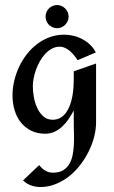

<svg xmlns="http://www.w3.org/2000/svg" viewBox="-20 -523 455 765"><path d="M362.8 -36.1Q362.8 -7.3 355 22.7Q347.2 52.7 332.8 81.5Q318.4 110.4 298.3 136Q278.3 161.6 253.7 180.7Q229 199.7 200.4 210.9Q171.9 222.2 141.1 222.2Q121.6 222.2 103.8 215.8Q85.9 209.5 71.8 195.8L136.2 134.8Q146.5 148.4 160.2 156.7Q173.8 165 190.9 165Q215.8 165 231.4 155.5Q247.1 146 256.3 130.1Q265.6 114.3 269.5 94Q273.4 73.7 274.4 52.2Q275.4 30.8 274.7 10.3Q273.9 -10.3 273.9 -26.9V-83Q265.1 -66.4 254.2 -49.8Q243.2 -33.2 229.2 -20Q215.3 -6.8 198.2 1.5Q181.2 9.8 160.2 9.8Q128.4 9.8 104 -2.4Q79.6 -14.6 63 -35.4Q46.4 -56.2 38.1 -84Q29.8 -111.8 29.8 -143.1Q29.8 -171.4 36.6 -200.4Q43.5 -229.5 55.9 -256.3Q68.4 -283.2 86.7 -306.6Q105 -330.1 127.7 -347.4Q150.4 -364.7 177.7 -374.8Q205.1 -384.8 235.8 -384.8Q254.4 -384.8 272.9 -380.4Q291.5 -376 308.3 -366.9Q325.2 -357.9 339.1 -344.7Q353 -331.5 361.8 -314L289.1 -283.2Q283.2 -292.5 275.6 -302Q268.1 -311.5 259 -319.3Q250 -327.1 239.5 -332Q229 -336.9 217.8 -336.9Q201.2 -336.9 186.8 -329.1Q172.4 -321.3 160.4 -308.6Q148.4 -295.9 139.2 -279.5Q129.9 -263.2 123.5 -245.6Q117.2 -228 114 -210.9Q110.8 -193.8 110.8 -180.2Q110.8 -161.6 114.5 -138.4Q118.2 -115.2 127.4 -94.7Q136.7 -74.2 151.9 -60.1Q167 -45.9 189.9 -45.9Q208 -45.9 221.2 -54Q234.4 -62 243.7 -75Q252.9 -87.9 259 -104.7Q265.1 -121.6 268.3 -139.2Q271.5 -156.7 272.7 -174.1Q273.9 -191.4 273.9 -205.1V-238.8L362.8 -270ZM207.5 -502.9Q216.8 -502.9 225.1 -499.3Q233.4 -495.6 239.7 -489.3Q246.1 -482.9 249.8 -474.4Q253.4 -465.8 253.4 -456.5Q253.4 -447.3 249.8 -439Q246.1 -430.7 239.7 -424.3Q233.4 -418 225.1 -414.3Q216.8 -410.6 207.5 -410.6Q197.8 -410.6 189.5 -414.3Q181.2 -418 174.8 -424.3Q168.5 -430.7 165 -439Q161.6 -447.3 161.6 -456.5Q161.6 -465.8 165 -474.4Q168.5 -482.9 174.8 -489.3Q181.2 -495.6 189.5 -499.3Q197.8 -502.9 207.5 -502.9Z"/></svg>

Font: Redressed
Style: Regular
Weight: 400
Designer: Astigmatic (AOETI)
Foundry: Astigmatic (AOETI)
Version: Version 1.001